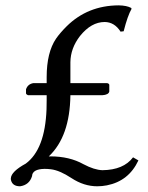

<svg xmlns="http://www.w3.org/2000/svg" viewBox="-20 -667 540 699"><path d="M236.3 -440.4V-364.3H370.1Q377.4 -362.8 377.9 -357.9V-334Q375.5 -321.8 352.1 -320.3H236.3Q234.4 -169.9 157.7 -97.7Q157.7 -97.7 163.6 -97.7Q232.9 -97.7 283.7 -69.3Q323.2 -48.3 353 -47.4Q429.7 -48.3 464.4 -94.2L483.9 -83Q448.7 -7.8 369.1 7.8Q351.6 11.2 334 11.2Q285.6 11.2 240.2 -18.6Q197.3 -46.9 165 -50.8Q153.3 -52.2 142.1 -52.2Q97.7 -51.3 96.7 -25.9Q86.9 6.3 53.2 11.2Q25.4 11.2 20 -11.2Q19 -15.1 19.5 -18.1Q21 -42.5 73.7 -71.3Q144 -123 149.4 -269.5Q149.9 -285.2 149.9 -302.2V-320.3H82Q75.7 -322.8 74.7 -327.1V-341.8Q81.1 -360.8 101.1 -364.3H149.9V-386.2Q149.9 -476.1 184.1 -526.4Q198.7 -547.4 222.7 -571.3Q299.3 -647 412.1 -647.5Q441.4 -647 457.5 -638.2L459 -634.8Q444.8 -610.4 430.2 -553.2L418.9 -551.8Q397 -586.4 361.3 -586.9Q312 -586.9 271 -535.6Q236.8 -491.2 236.3 -440.4Z"/></svg>

Font: Linux Biolinum O
Style: Regular
Weight: 400
Designer: Philipp H. Poll
Foundry: Philipp H. Poll
Version: Version 1.0.4